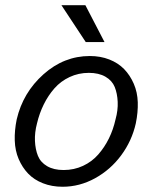

<svg xmlns="http://www.w3.org/2000/svg" viewBox="-20 -710 589 740"><path d="M310.5 -547.9 216.8 -689.9H309.1L382.8 -547.9ZM221.2 9.8Q179.7 9.8 145.5 -3.7Q111.3 -17.1 88.6 -40.8Q65.9 -64.5 52 -96.9Q38.1 -129.4 36.9 -168.2Q35.6 -207 44.4 -250Q68.4 -353 147.5 -423.6Q226.6 -494.1 326.2 -494.1Q367.2 -494.1 401.4 -480.7Q435.5 -467.3 458.5 -443.6Q481.4 -419.9 495.6 -387.2Q509.8 -354.5 511 -315.9Q512.2 -277.3 503.4 -234.4Q488.3 -167 447 -111.3Q405.8 -55.7 346.2 -22.9Q286.6 9.8 221.2 9.8ZM225.1 -54.7Q265.6 -54.7 300 -70.8Q334.5 -86.9 358.6 -114.5Q382.8 -142.1 399.7 -176.3Q416.5 -210.4 425.3 -250Q435.1 -285.2 433.6 -317.6Q432.1 -350.1 422.1 -374.8Q412.1 -399.4 386.5 -414.3Q360.8 -429.2 322.3 -429.2Q282.7 -429.2 248.3 -413.1Q213.9 -397 189.7 -369.4Q165.5 -341.8 148.7 -307.6Q131.8 -273.4 122.6 -234.4Q113.3 -199.2 114.7 -166.7Q116.2 -134.3 126.2 -109.4Q136.2 -84.5 161.6 -69.6Q187 -54.7 225.1 -54.7Z"/></svg>

Font: HK Grotesk Italic
Style: Regular
Weight: 400
Italic angle: -13°
Designer: Alfredo Marco Pradil and Stefan Peev
Foundry: Hanken Design Co.
Version: Version 1.000;PS 001.000;hotconv 1.0.88;makeotf.lib2.5.64775